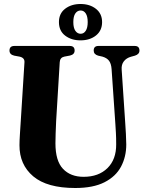

<svg xmlns="http://www.w3.org/2000/svg" viewBox="-20 -930 727 961"><path d="M557.5 -308.5 538.5 -584.5Q536.5 -611.5 525.8 -625.8Q515 -640 493 -646.5L471 -651.5Q449 -658 449 -677Q449 -700 472.5 -700H654.5Q678 -700 678 -677Q678 -658.5 655.5 -651.5L635.5 -646Q612.5 -639.5 599.8 -623Q587 -606.5 589 -581.5L607 -311.5Q609 -285 610.2 -259.5Q611.5 -234 612 -207Q612 -145.5 585.8 -96Q559.5 -46.5 503 -17.8Q446.5 11 356.5 11Q215.5 11 146.2 -47.5Q77 -106 77.5 -203.5Q77.5 -224 79.8 -259.8Q82 -295.5 84 -325L102.5 -619Q103.5 -641 78 -646.5L51 -651.5Q27.5 -657 27.5 -677Q27.5 -700 52 -700H329.5Q353.5 -700 353.5 -677Q353.5 -657.5 330.5 -652L301.5 -646.5Q280.5 -642 279 -619L261 -324Q259 -290 258.5 -261.5Q258 -233 257.5 -212.5Q257.5 -125 295.2 -85Q333 -45 398.5 -45Q473.5 -45 517.8 -88.5Q562 -132 561.5 -207.5Q561.5 -241 560.2 -264Q559 -287 557.5 -308.5ZM383 -728Q337 -728 306 -751.8Q275 -775.5 275 -819.5Q275 -862.5 306 -886.2Q337 -910 383 -910Q429.5 -910 460.2 -885.8Q491 -861.5 491 -819.5Q491 -777 460.5 -752.5Q430 -728 383 -728ZM383.5 -877.5Q367.5 -877.5 357.2 -863Q347 -848.5 347 -819.5Q347 -790.5 357.2 -775.8Q367.5 -761 383.5 -761Q399.5 -761 409.2 -776Q419 -791 419 -819.5Q419 -848 409.2 -862.8Q399.5 -877.5 383.5 -877.5Z"/></svg>

Font: Fraunces 144pt S050
Style: Bold
Weight: 700
Version: Version 1.000; ttfautohint (v1.8.3)